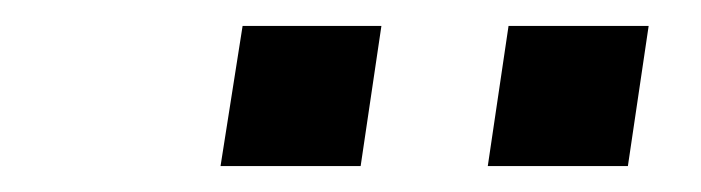

<svg xmlns="http://www.w3.org/2000/svg" viewBox="-20 -737 540 148"><path d="M356 -609 372 -717H480L464 -609ZM150 -609 167 -717H274L258 -609Z"/></svg>

Font: Nunito Sans 7pt SemiBold
Style: Italic
Weight: 600
Italic angle: -9°
Designer: Vernon Adams
Foundry: Vernon Adams
Version: Version 3.101;gftools[0.9.27]